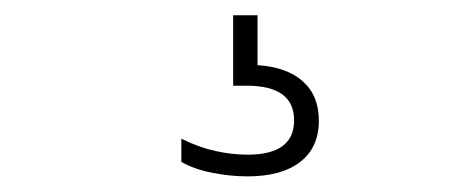

<svg xmlns="http://www.w3.org/2000/svg" viewBox="-20 -30 593 252"><path d="M305 201.5Q282.5 201.5 258.5 196.8Q234.5 192 218 182.5V152Q241 163.5 262.8 168.2Q284.5 173 305 173Q366 173 366 128Q366 82.5 304 82.5H286V-10H318V55.5Q356.5 58 377.5 76.8Q398.5 95.5 398.5 128.5Q398.5 163.5 374 182.5Q349.5 201.5 305 201.5Z"/></svg>

Font: Encode Sans Semi Expanded ExtraLight
Style: Regular
Weight: 200
Width: 6
Designer: Multiple Designers
Foundry: Impallari Type
Version: Version 3.000; ttfautohint (v1.8.3) -l 8 -r 50 -G 200 -x 14 